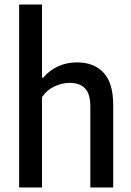

<svg xmlns="http://www.w3.org/2000/svg" viewBox="-20 -828 580 848"><path d="M64.5 -808H165.5V-485H171Q199.5 -518.5 237.5 -535.5Q275.5 -552.5 321 -552.5Q394 -552.5 437 -507.5Q480 -462.5 480 -363V0H379V-357Q379 -414 355.2 -438Q331.5 -462 287.5 -462Q254 -462 220.5 -446.5Q187 -431 165.5 -399V0H64.5Z"/></svg>

Font: Encode Sans Semi Condensed Medium
Style: Regular
Weight: 500
Width: 4
Designer: Multiple Designers
Foundry: Impallari Type
Version: Version 2.000